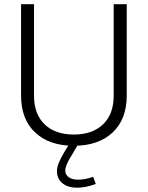

<svg xmlns="http://www.w3.org/2000/svg" viewBox="-20 -687 702 912"><path d="M422.4 152.8 435.1 187Q386.2 204.6 346.2 204.6Q302.7 204.6 276.6 183.3Q250.5 162.1 250.5 126.5Q250.5 107.4 259.5 85.9Q268.6 64.5 283.7 38.6L306.6 0.5V-4.9L348.6 -0.5L350.1 0.5L315.9 58.1Q290 100.6 290 122.6Q290 143.1 306.6 154.8Q323.2 166.5 352.1 166.5Q384.3 166.5 422.4 152.8ZM520 -667H582V-233.4Q582 -120.1 514.6 -57.4Q447.3 5.4 330.6 5.4Q214.4 5.4 147.2 -57.4Q80.1 -120.1 80.1 -233.4V-667H141.6V-232.4Q141.6 -145 191.9 -96.4Q242.2 -47.9 330.6 -47.9Q418.9 -47.9 469.5 -96.4Q520 -145 520 -232.4Z"/></svg>

Font: Estedad-FD Light
Style: Regular
Weight: 300
Designer: Amin Abedi
Version: Version 7.3